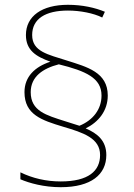

<svg xmlns="http://www.w3.org/2000/svg" viewBox="-20 -779 558 800"><path d="M82 -395C82 -301 154 -278 243 -251C328 -226 397 -203 397 -133C397 -67 349 -23 233 -23C173 -23 116 -36 65 -61V-32C102 -16 163 1 233 1C360 1 423 -52 423 -133C423 -193 386 -223 337 -244C390 -270 429 -317 429 -381C429 -478 343 -500 258 -527C180 -552 114 -564 114 -633C114 -701 170 -735 263 -735C314 -735 370 -724 406 -706L417 -730C376 -747 323 -759 263 -759C155 -759 88 -712 88 -633C88 -569 131 -543 190 -522C126 -501 82 -460 82 -395ZM108 -395C108 -460 159 -494 225 -511C338 -483 403 -454 403 -381C403 -323 367 -278 311 -255L251 -274C173 -299 108 -316 108 -395Z"/></svg>

Font: Noto Sans Telugu Thin
Style: Regular
Weight: 100
Designer: Jelle Bosma - Monotype Design Team
Foundry: Monotype Imaging Inc.
Version: Version 2.005